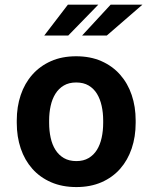

<svg xmlns="http://www.w3.org/2000/svg" viewBox="-20 -774 640 805"><path d="M50.3 -269Q50.3 -326.7 66.9 -375.7Q83.5 -424.8 115.5 -460.9Q147.5 -497.1 193.6 -517.6Q239.7 -538.1 299.3 -538.1Q358.9 -538.1 405.3 -517.6Q451.7 -497.1 483.6 -460.9Q515.6 -424.8 532.2 -375.7Q548.8 -326.7 548.8 -269V-258.8Q548.8 -200.7 532.2 -151.6Q515.6 -102.5 483.9 -66.4Q452.1 -30.3 405.8 -10Q359.4 10.3 300.3 10.3Q240.7 10.3 194.1 -10Q147.5 -30.3 115.5 -66.4Q83.5 -102.5 66.9 -151.6Q50.3 -200.7 50.3 -258.8ZM186 -258.8Q186 -225.6 192.4 -196.5Q198.7 -167.5 212.4 -145.8Q226.1 -124 247.8 -111.3Q269.5 -98.6 300.3 -98.6Q330.1 -98.6 351.6 -111.3Q373 -124 386.5 -145.8Q399.9 -167.5 406.2 -196.5Q412.6 -225.6 412.6 -258.8V-269Q412.6 -301.3 406.2 -330.1Q399.9 -358.9 386.5 -380.9Q373 -402.8 351.6 -415.5Q330.1 -428.2 299.3 -428.2Q269 -428.2 247.6 -415.5Q226.1 -402.8 212.4 -380.9Q198.7 -358.9 192.4 -330.1Q186 -301.3 186 -269ZM443.8 -754.4H577.1L427.7 -625H324.2ZM264.6 -754.4H392.1L266.1 -625H165.5Z"/></svg>

Font: Roboto Mono
Style: Bold
Weight: 700
Designer: Google
Version: Version 2.000985; 2015; ttfautohint (v1.3)